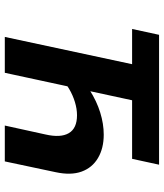

<svg xmlns="http://www.w3.org/2000/svg" viewBox="40 -738 698 819"><g transform="rotate(90 389.5 -329.0)"><path d="M516 0 554 -173Q569 -238 548.5 -273Q528 -308 472 -308Q445 -308 415.5 -299Q386 -290 359 -274Q332 -258 313 -235L275 -285Q318 -332 365 -362Q412 -392 460.5 -407Q509 -422 555 -422Q613 -422 654.5 -397.5Q696 -373 712.5 -327.5Q729 -282 715 -217L669 0ZM138 0 279 -658H433L291 0ZM104 -543 129 -658H683L658 -543Z"/></g></svg>

Font: Ysabeau Office ExtraBold
Style: Italic
Weight: 800
Italic angle: -12°
Designer: Christian Thalmann (Catharsis Fonts)
Version: Version 2.001;gftools[0.9.30]; featfreeze: tnum,lnum,ss02